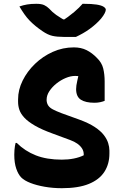

<svg xmlns="http://www.w3.org/2000/svg" viewBox="-20 -969 640 1009"><path d="M368 -720Q406 -720 435 -705.5Q464 -691 489 -665Q515 -640 522.5 -609Q530 -578 530 -541Q530 -524 530 -506Q530 -488 530 -471.5Q530 -455 530 -439Q520 -435 506.5 -432Q493 -429 476 -429Q430 -429 405 -445Q380 -461 380 -501Q380 -510 381.5 -520.5Q383 -531 386 -544Q389 -557 392.5 -573Q396 -589 400 -609L421 -557Q408 -565 398.5 -567.5Q389 -570 375 -570Q351 -570 325 -559Q299 -548 276.5 -530Q254 -512 239.5 -490Q225 -468 225 -445V-441Q226 -426 233.5 -414.5Q241 -403 258 -394Q275 -385 304 -374L398 -340Q447 -322 478 -301.5Q509 -281 525.5 -259.5Q542 -238 548.5 -217Q555 -196 555 -178V-162Q555 -107 528.5 -66Q502 -25 447 -2.5Q392 20 305 20Q258 20 215 12.5Q172 5 140 -7.5Q108 -20 92 -36Q76 -52 65.5 -82.5Q55 -113 55 -156Q55 -169 56 -180.5Q57 -192 58.5 -201.5Q60 -211 62 -218H68Q111 -175 168.5 -152.5Q226 -130 305 -130Q339 -130 368.5 -136Q398 -142 420 -153V-158Q420 -175 411 -189Q402 -203 386.5 -214Q371 -225 349 -233L257 -267Q199 -288 163 -309Q127 -330 108 -350.5Q89 -371 82 -391.5Q75 -412 75 -434V-447Q75 -497 99 -545.5Q123 -594 164 -633.5Q205 -673 257.5 -696.5Q310 -720 368 -720ZM379 -775Q368 -775 357.5 -775Q347 -775 336 -775Q325 -775 315 -775Q280 -775 255.5 -780.5Q231 -786 202 -806Q183 -819 166.5 -832.5Q150 -846 135.5 -861Q121 -876 108 -894.5Q95 -913 82 -935Q102 -942 122.5 -945.5Q143 -949 171 -949Q198 -949 212.5 -942Q227 -935 238 -924Q255 -905 275.5 -890.5Q296 -876 338 -852L282 -867Q299 -867 316 -867Q333 -867 350 -867L295 -851Q342 -882 370 -906Q398 -930 414 -949H420Q462 -949 487.5 -945Q513 -941 524.5 -933.5Q536 -926 536 -918Q536 -911 530 -899Q524 -887 511 -871Q499 -857 484 -843.5Q469 -830 452 -817.5Q435 -805 416.5 -794.5Q398 -784 379 -775Z"/></svg>

Font: Recursive Monospace Casual ExtraBold
Style: Regular
Weight: 800
Version: Version 1.047